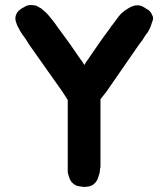

<svg xmlns="http://www.w3.org/2000/svg" viewBox="-20 -644 659 751"><path d="M578 -579Q579 -574 578.5 -569Q578 -564 575 -558Q571 -544 566 -533Q560 -519 551 -509Q547 -503 543.5 -497.5Q540 -492 537 -487L524 -470L396 -285L373 -256V10Q371 15 371 20Q371 25 370 31Q368 36 367 40.5Q366 45 364 50Q362 54 362 56Q361 58 360.5 59Q360 60 359 62Q353 72 342 80Q320 91 292 85Q276 83 268 75Q263 72 260 68Q257 64 254 59Q252 53 250 48Q248 43 247 38Q245 33 245 28.5Q245 24 245 20V-253L223 -287L93 -471L82 -489Q76 -498 67 -510Q59 -521 53 -534Q49 -540 46.5 -546.5Q44 -553 42 -560Q39 -570 41 -580Q44 -593 53 -602Q63 -611 74 -616Q88 -626 106 -624Q117 -624 125 -620Q133 -616 141 -611Q150 -604 158.5 -596Q167 -588 174 -579Q182 -569 189 -560.5Q196 -552 203 -541L206 -537Q230 -505 251 -475.5Q272 -446 295 -412Q297 -410 301 -404Q305 -398 310 -390Q314 -397 317.5 -402.5Q321 -408 323 -410Q346 -444 367 -474Q388 -504 412 -536L414 -540Q422 -549 428.5 -558.5Q435 -568 443 -578Q456 -596 478 -609Q494 -620 511 -623Q530 -625 544 -615Q550 -611 555.5 -608Q561 -605 565 -601Q573 -592 578 -579Z"/></svg>

Font: BM JUA
Style: Regular
Weight: 400
Designer: BONGJIN KIM, JAEHYUN KEUM, JUHEE TAE
Foundry: WOOWA BROTHERS Corporation.
Version: Version 1.100